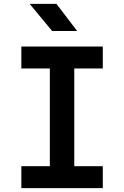

<svg xmlns="http://www.w3.org/2000/svg" viewBox="-20 -970 640 990"><path d="M378 -810 271 -950H133L249 -810ZM510 0V-113H363V-617H510V-730H90V-617H237V-113H90V0Z"/></svg>

Font: Tekne LDO
Style: Bold
Weight: 700
Monospace: yes
Designer: Alessio Laiso, Mario Rullo, Paolo Rosset
Foundry: Alessio Laiso
Version: Version 1.000;hotconv 1.0.109;makeotfexe 2.5.65596